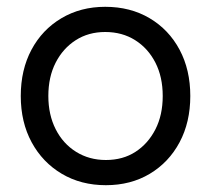

<svg xmlns="http://www.w3.org/2000/svg" viewBox="-20 -532 620 564"><path d="M291 12Q218 12 161.5 -21.5Q105 -55 73 -114Q41 -173 41 -250Q41 -327 72.5 -386Q104 -445 160.5 -478.5Q217 -512 289 -512Q363 -512 419.5 -478.5Q476 -445 507.5 -386Q539 -327 539 -250Q539 -173 507.5 -114Q476 -55 420 -21.5Q364 12 291 12ZM291 -62Q341 -62 378 -86Q415 -110 436.5 -152Q458 -194 458 -250Q458 -306 436.5 -348Q415 -390 377 -414Q339 -438 289 -438Q240 -438 202.5 -414Q165 -390 143.5 -348Q122 -306 122 -250Q122 -195 143.5 -152.5Q165 -110 203.5 -86Q242 -62 291 -62Z"/></svg>

Font: Figtree
Style: Regular
Weight: 400
Designer: Erik Kennedy
Foundry: Erik Kennedy
Version: Version 2.002